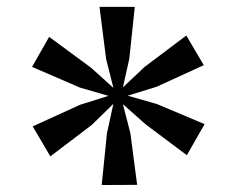

<svg xmlns="http://www.w3.org/2000/svg" viewBox="-20 -842 682 553"><path d="M210 -540 292.5 -565.9 210 -589.8 72.3 -649.4 121.6 -735.8 242.2 -647 306.6 -588.9 285.6 -672.4 266.6 -822.3H368.2L352.5 -673.3L334 -590.3L396 -648.9L516.6 -739.7L566.9 -654.3L431.6 -592.3L347.7 -566.4L431.6 -542.5L569.3 -484.4L518.1 -395L399.4 -483.9L334 -542L355.5 -458.5L375 -309.6L272.9 -309.1L288.1 -458.5L306.6 -543L244.6 -482.4L125 -391.6L74.2 -478Z"/></svg>

Font: Merriweather
Style: Regular
Weight: 400
Designer: Eben Sorkin
Foundry: Eben Sorkin
Version: Version 1.584; ttfautohint (v1.6)